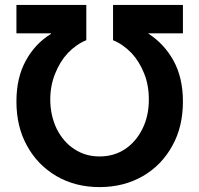

<svg xmlns="http://www.w3.org/2000/svg" viewBox="-20 -750 813 783"><path d="M85 -502Q122 -571 188 -612V-614H47V-730H332V-586Q292 -570 257 -534Q225 -500 205 -450Q185 -401 185 -344Q185 -280 211 -225Q239 -170 283 -142Q328 -112 386 -112Q445 -112 490 -142Q535 -172 561 -225Q587 -277 587 -344Q587 -403 568 -450Q548 -500 516 -534Q481 -570 441 -586V-730H726V-614H585V-613Q650 -571 688 -502Q726 -432 726 -336Q726 -233 683 -156Q640 -77 563 -32Q485 13 386 13Q287 13 210 -32Q133 -77 90 -156Q47 -233 47 -336Q47 -433 85 -502Z"/></svg>

Font: Sinter Bold
Style: Regular
Weight: 700
Foundry: Adobe & rsms
Version: Version 1.000